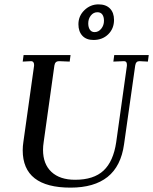

<svg xmlns="http://www.w3.org/2000/svg" viewBox="-20 -849 701 879"><path d="M84 -161Q84 -180 87 -199L136 -548V-553Q136 -560 132.5 -564.5Q129 -569 123 -569L84 -567L88 -597H303L299 -567L250 -569Q232 -569 229 -549L180 -199Q177 -180 177 -163Q177 -98 215.5 -62Q254 -26 324 -26Q409 -26 454 -68Q499 -110 512 -198L561 -548V-553Q561 -569 548 -569L499 -567L503 -597H661L657 -567L618 -569Q602 -569 599 -549L548 -189Q534 -88 472.5 -39Q411 10 303 10Q84 10 84 -161ZM339 -738Q339 -776 366.5 -802.5Q394 -829 431 -829Q465 -829 483.5 -810Q502 -791 502 -758Q502 -718 475.5 -692Q449 -666 408 -666Q375 -666 357 -685.5Q339 -705 339 -738ZM456 -754Q456 -772 448.5 -782.5Q441 -793 426 -793Q408 -793 396 -778Q384 -763 384 -742Q384 -724 391.5 -713Q399 -702 413 -702Q431 -702 443.5 -717.5Q456 -733 456 -754Z"/></svg>

Font: Unna
Style: Italic
Weight: 400
Italic angle: -8.05°
Designer: Jorge de Buen Unna
Foundry: Omnibus-Type
Version: Version 2.008